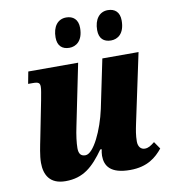

<svg xmlns="http://www.w3.org/2000/svg" viewBox="-85 -831 812 914"><g transform="rotate(-10 321.0 -374.0)"><path d="M488 -613C520 -613 554 -634 554 -698C554 -739 531 -758 497 -758C456 -758 431 -724 431 -673C431 -632 453 -613 488 -613ZM287 -613C318 -613 353 -634 353 -698C353 -739 329 -758 296 -758C254 -758 230 -724 230 -673C230 -632 252 -613 287 -613ZM471 10C555 10 598 -28 629 -66L605 -101C586 -86 574 -78 557 -78C538 -78 525 -93 525 -118C525 -148 530 -173 536 -202L607 -536H432L383 -300C362 -203 313 -96 273 -96C250 -96 241 -110 241 -136C241 -161 246 -200 254 -237L315 -536H74L63 -478H86C114 -478 120 -472 120 -454C120 -440 116 -423 110 -389L75 -212C68 -177 58 -132 58 -97C58 -40 82 9 159 9C245 9 293 -35 347 -111H354C352 -102 350 -89 350 -80C350 -31 375 10 471 10Z"/></g></svg>

Font: Noto Serif Condensed Black
Style: Italic
Weight: 900
Width: 3
Italic angle: -12°
Designer: Monotype Design Team
Foundry: Monotype Imaging Inc.
Version: Version 2.013